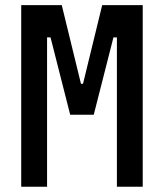

<svg xmlns="http://www.w3.org/2000/svg" viewBox="-20 -713 626 733"><path d="M61 0V-693.4H215.8L289.1 -393.1H296.9L370.1 -693.4H524.9V0H426.3V-570.3H413.1L337.9 -274.9H248L172.9 -570.3H159.7V0Z"/></svg>

Font: Caskaydia Cove Medium
Style: Regular
Weight: 500
Monospace: yes
Designer: Aaron Bell
Foundry: Saja Typeworks
Version: Version 4.300; ttfautohint (v1.8.3)